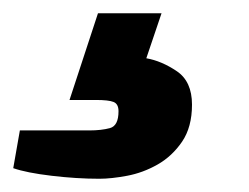

<svg xmlns="http://www.w3.org/2000/svg" viewBox="-101 -59 376 290"><path d="M49 211Q15 211 -23 206.5Q-61 202 -81 195L-71 138H34Q52 138 65 134.5Q78 131 78 109Q78 98 70.5 95Q63 92 44 92H4L47 -39H143L120 29Q143 33 166 48.5Q189 64 189 99Q189 133 174 155Q159 177 137 189.5Q115 202 91 206.5Q67 211 49 211Z"/></svg>

Font: Archivo SemiBold Black
Style: Italic
Weight: 900
Italic angle: -10°
Version: Version 2.001